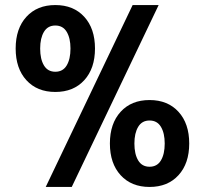

<svg xmlns="http://www.w3.org/2000/svg" viewBox="-20 -730 810 760"><path d="M42 -538Q42 -617 84.5 -663.5Q127 -710 199 -710Q271 -710 313.5 -663.5Q356 -617 356 -538Q356 -459 313.5 -412.5Q271 -366 199 -366Q127 -366 84.5 -412.5Q42 -459 42 -538ZM505 -710H608L264 10H161ZM259 -538Q259 -579 244 -604Q229 -629 199 -629Q169 -629 154 -604Q139 -579 139 -538Q139 -496 154 -471Q169 -446 199 -446Q229 -446 244 -471Q259 -496 259 -538ZM415 -162Q415 -241 457.5 -287.5Q500 -334 572 -334Q644 -334 686.5 -287.5Q729 -241 729 -162Q729 -83 686.5 -36.5Q644 10 572 10Q500 10 457.5 -36.5Q415 -83 415 -162ZM632 -162Q632 -203 617 -228Q602 -253 572 -253Q542 -253 527 -228Q512 -203 512 -162Q512 -120 527 -95Q542 -70 572 -70Q602 -70 617 -95Q632 -120 632 -162Z"/></svg>

Font: Niramit Medium
Style: Regular
Weight: 500
Designer: Katatrad Aksorn Co.,Ltd.
Foundry: Cadson Demak Co.,Ltd.
Version: Version 1.000; ttfautohint (v1.6)